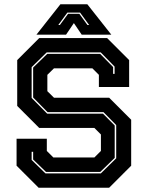

<svg xmlns="http://www.w3.org/2000/svg" viewBox="-20 -878 691 898"><path d="M160.5 0 57.5 -103V-229H199V-172L229.5 -141.5H421.5L452 -172V-249L421.5 -279.5H163.5L60.5 -382.5V-597L163.5 -700H481L584 -597V-471H442.5V-528L412 -558.5H232.5L201.5 -528V-451.5L232.5 -421H490.5L593.5 -318V-103L490.5 0ZM192.5 -67H451.5L523.5 -137.5V-293L464 -353.5H202.5L135 -422V-562L201 -626H448.5L509 -564.5V-532.5H516V-566.5L451 -633H198.5L128 -564V-420L200.5 -346.5H461.5L516.5 -291V-139.5L449 -74H195L135 -132V-168H128V-130ZM262.5 -858H388.5L500.5 -716H362L325.5 -770L289 -716H150.5ZM295 -819 252.5 -761H260L298.5 -813.5H351L389 -761H397L354.5 -819Z"/></svg>

Font: Tourney ExtraBold
Style: Regular
Weight: 800
Designer: Tyler Finck
Foundry: Etcetera Type Co
Version: Version 1.015